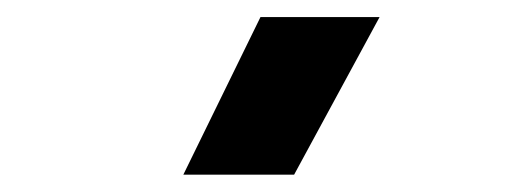

<svg xmlns="http://www.w3.org/2000/svg" viewBox="-20 -815 626 226"><path d="M195.8 -609.4H326.2L426.8 -794.9H286.6Z"/></svg>

Font: Cascadia Mono NF
Style: Bold
Weight: 700
Monospace: yes
Designer: Aaron Bell
Foundry: Saja Typeworks
Version: Version 2404.023